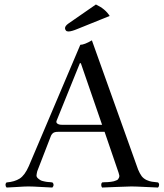

<svg xmlns="http://www.w3.org/2000/svg" viewBox="-20 -840 739 865"><path d="M412.1 -819.8Q454.6 -799.8 474.1 -768.1L330.1 -710Q302.2 -698.2 288.1 -698.2Q280.3 -698.2 276.9 -702.6Q272.9 -707.5 272.9 -712.9Q272.9 -723.1 288.1 -733.9ZM259.8 -277.8H439.9L344.2 -555.2H339.8L234.9 -295.9Q231.9 -288.1 238.3 -283.2Q245.1 -277.8 259.8 -277.8ZM147.9 -68.8Q145.5 -59.6 144.5 -50.3Q144 -43.5 149.9 -37.6Q154.3 -33.2 162.1 -28.3Q166.5 -25.4 178.7 -22.9Q189 -20.5 196.8 -20Q198.2 -20 205.1 -19.5L215.8 -18.1Q221.2 -14.2 221.2 -6.8Q221.2 -0.5 215.8 4.9Q205.6 4.9 166.5 2.4Q127.4 0 107.9 0Q90.3 0 56.2 2.4Q22 4.9 9.8 4.9Q4.9 0 4.9 -6.8Q4.9 -14.6 9.8 -18.1Q45.9 -21 68.8 -35.6Q91.8 -50.3 109.9 -91.8L341.8 -638.2Q359.9 -638.2 394 -658.2L602.1 -76.2Q609.4 -58.6 618.2 -46.4Q627 -35.2 640.6 -28.8Q653.8 -22.9 664.1 -21.5Q667.5 -21 691.9 -18.1Q696.8 -14.6 696.8 -6.8Q696.8 0 691.9 4.9Q683.6 4.9 637.2 2.4Q590.8 0 571.8 0Q554.7 0 501 2.4Q447.3 4.9 439.9 4.9Q436 -0.5 436 -6.8Q436 -14.2 439.9 -18.1Q442.4 -18.1 450.2 -19Q462.4 -19 465.8 -19.5L480 -21Q488.8 -22 493.2 -23.4Q494.1 -23.9 497.6 -25.1Q501 -26.4 502.9 -26.9Q509.8 -29.3 511.7 -32.2Q513.7 -35.2 516.1 -39.6Q518.1 -43.9 517.6 -49.3Q516.6 -55.2 514.2 -62L451.2 -246.1H242.2Q226.1 -246.1 219.2 -240.7Q211.4 -234.4 208 -224.1Z"/></svg>

Font: Linux Libertine Display G
Style: Regular
Weight: 400
Designer: Philipp H. Poll
Foundry: Philipp H. Poll
Version: Version 5.0.9